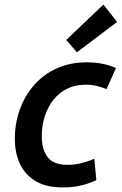

<svg xmlns="http://www.w3.org/2000/svg" viewBox="-20 -808 533 841"><path d="M255 13Q182 13 135.5 -15Q89 -43 67 -91Q45 -139 45 -199Q45 -267 66.5 -327.5Q88 -388 129 -435Q170 -482 228.5 -508.5Q287 -535 360 -535Q398 -535 429.5 -528.5Q461 -522 488 -510L447 -418Q426 -426 404 -431.5Q382 -437 355 -437Q311 -437 275.5 -420Q240 -403 215 -372Q190 -341 176.5 -300Q163 -259 163 -211Q163 -154 188.5 -120Q214 -86 276 -86Q311 -86 343 -95Q375 -104 393 -113L402 -19Q378 -7 341 3Q304 13 255 13ZM317 -579 270 -633 433 -788 493 -712Z"/></svg>

Font: Ubuntu Sans SemiBold
Style: Italic
Weight: 600
Italic angle: -13.5°
Designer: Dalton Maag Ltd
Foundry: Dalton Maag Ltd
Version: Version 1.006